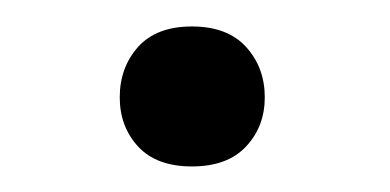

<svg xmlns="http://www.w3.org/2000/svg" viewBox="-20 -431 301 148"><path d="M72.3 -356Q72.3 -378.9 86.4 -394.8Q100.6 -410.6 127.9 -410.6Q155.3 -410.6 169.7 -394.8Q184.1 -378.9 184.1 -356Q184.1 -333.5 169.7 -318.1Q155.3 -302.7 127.9 -302.7Q100.6 -302.7 86.4 -318.1Q72.3 -333.5 72.3 -356Z"/></svg>

Font: Vazirmatn RD UI FD
Style: Regular
Weight: 400
Designer: Saber Rastikerdar
Foundry: Saber Rastikerdar
Version: Version 33.003